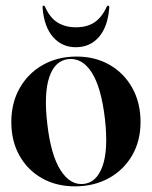

<svg xmlns="http://www.w3.org/2000/svg" viewBox="-20 -649 537 679"><path d="M251 -449Q317 -449 368 -419.5Q419 -390 448 -337.8Q477 -285.5 477 -217.5Q477 -150.5 447.2 -99.2Q417.5 -48 365 -19Q312.5 10 245 10Q179 10 128.2 -18.8Q77.5 -47.5 48.8 -98.8Q20 -150 20 -217.5Q20 -285 49.5 -337.2Q79 -389.5 131.2 -419.2Q183.5 -449 251 -449ZM275.5 1.5Q321.5 -3 342.5 -61.2Q363.5 -119.5 351 -229.5Q338 -340 304.5 -392.5Q271 -445 222 -440Q174 -435 154.2 -376Q134.5 -317 147.5 -209Q160 -100.5 194.2 -47Q228.5 6.5 275.5 1.5ZM248 -552.5Q288.5 -552.5 314.5 -570.2Q340.5 -588 357 -624.5Q359 -629 362 -629Q367 -629 366.5 -622Q361 -553.5 329.5 -517.8Q298 -482 248 -482Q199.5 -482 167.8 -517.8Q136 -553.5 130.5 -622Q130 -629 134.5 -629Q138 -629 139.5 -624.5Q157 -585.5 184.2 -569Q211.5 -552.5 248 -552.5Z"/></svg>

Font: Fraunces 144pt S000 SemiBold
Style: Regular
Weight: 600
Version: Version 1.000; ttfautohint (v1.8.3)